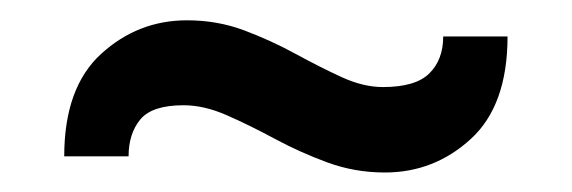

<svg xmlns="http://www.w3.org/2000/svg" viewBox="-20 -716 569 191"><path d="M362.8 -544.4Q333 -544.4 305.7 -554.4Q278.3 -564.5 253.4 -577.9Q228.5 -591.3 205.8 -601.3Q183.1 -611.3 162.6 -611.3Q131.3 -611.3 119.6 -597.2Q107.9 -583 107.9 -560.5H43.9Q43.9 -628.9 80.6 -662.4Q117.2 -695.8 166 -695.8Q196.3 -695.8 222.9 -685.8Q249.5 -675.8 273.7 -662.6Q297.9 -649.4 319.6 -639.4Q341.3 -629.4 360.8 -629.4Q393.6 -629.4 407.2 -643.1Q420.9 -656.7 420.9 -679.7H484.9Q484.9 -611.3 448.5 -577.9Q412.1 -544.4 362.8 -544.4Z"/></svg>

Font: Monda
Style: Bold
Weight: 700
Designer: Vernon Adams
Foundry: Vernon Adams
Version: Version 2.100; ttfautohint (v1.8.3)